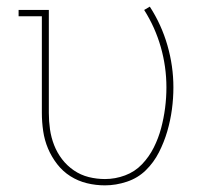

<svg xmlns="http://www.w3.org/2000/svg" viewBox="-20 -550 640 578"><path d="M296 8Q268 8 241.5 1.5Q215 -5 192 -19.5Q169 -34 152 -56Q135 -78 124.5 -103Q114 -128 110 -155.5Q106 -183 106 -210V-501H36V-520H127V-210Q127 -185 130.5 -160.5Q134 -136 143 -113Q152 -90 167 -70.5Q182 -51 202.5 -37Q223 -23 247 -17Q271 -11 296 -11Q327 -11 356.5 -22Q386 -33 407.5 -55.5Q429 -78 443 -106Q457 -134 465 -164Q473 -194 477 -225Q481 -256 481 -287Q481 -349 464 -408.5Q447 -468 414 -520L431 -530Q466 -476 484 -413.5Q502 -351 502 -287Q502 -254 497.5 -220.5Q493 -187 483.5 -154.5Q474 -122 458.5 -91.5Q443 -61 419 -37.5Q395 -14 362 -3Q329 8 296 8Z"/></svg>

Font: Iosevka Etoile Thin
Style: Regular
Weight: 100
Designer: Belleve Invis
Foundry: Belleve Invis
Version: Version 22.1.2; ttfautohint (v1.8.4)